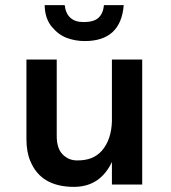

<svg xmlns="http://www.w3.org/2000/svg" viewBox="-20 -719 667 748"><path d="M154 -699H232Q240 -633 306 -633Q346 -633 364 -650Q382 -667 385 -699H462Q451 -559 310 -559Q274 -559 241 -571Q208 -583 181.5 -615Q155 -647 154 -699ZM83 -177V-487H201V-189Q201 -141 224 -117.5Q247 -94 280.5 -94Q314 -94 337 -103.5Q360 -113 377 -132Q414 -175 416 -247V-487H534V0H416V-88Q370 9 268 9Q139 9 98 -92Q83 -127 83 -177Z"/></svg>

Font: Karmilla
Style: Bold
Weight: 700
Designer: Jonathan Pinhorn
Version: Version 1.000